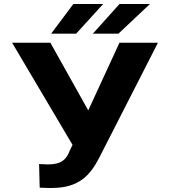

<svg xmlns="http://www.w3.org/2000/svg" viewBox="-20 -923 847 953"><path d="M224 10H238C377 10 430 -59 472 -139L764 -711H573L418 -375L230 -711H40L340 -204L326 -175C311 -134 286 -107 221 -107H211C207 -107 202 -108 198 -108H185C181 -108 176 -109 174 -109L177 8C180 9 184 9 189 9C200 9 213 10 224 10ZM573 -903 441 -756H568L724 -903ZM344 -903 234 -756H358L492 -903Z"/></svg>

Font: Asimov
Style: XWid
Weight: 500
Designer: Google
Version: Version 2.000980; 2014